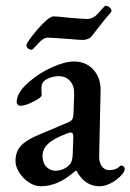

<svg xmlns="http://www.w3.org/2000/svg" viewBox="-20 -634 454 668"><path d="M34 -74Q34 -106 52 -126Q70 -146 110 -163L207 -204Q227 -212 231 -218Q235 -224 236 -245L238 -306Q239 -334 224.5 -351.5Q210 -369 184 -369Q170 -369 155.5 -364Q141 -359 132 -351Q124 -343 124 -325L125 -303Q125 -295 96.5 -280.5Q68 -266 51 -266Q45 -266 41.5 -270Q38 -274 38 -279Q38 -312 80 -348Q115 -379 160 -399.5Q205 -420 237 -420Q279 -420 305 -391.5Q331 -363 330 -318L325 -92Q324 -70 334 -56Q344 -42 359 -42Q383 -42 395 -54Q399 -58 402 -58Q407 -58 410.5 -54.5Q414 -51 414 -47Q414 -36 400 -22Q383 -5 363.5 4.5Q344 14 326 14Q275 14 246 -40H243Q210 -11 181 1.5Q152 14 121 14Q101 14 80.5 0.5Q60 -13 47 -33.5Q34 -54 34 -74ZM222 -61Q232 -71 233 -97L235 -154V-159Q235 -173 226 -173Q220 -173 209 -168Q165 -151 146.5 -133Q128 -115 128 -92Q128 -67 141.5 -53.5Q155 -40 173 -40Q201 -40 222 -61ZM72 -477Q72 -483 91.5 -508.5Q111 -534 133 -555.5Q155 -577 166 -577Q175 -577 195 -575L223 -572Q273 -568 283 -568Q304 -568 321 -587Q329 -596 337 -605Q345 -614 347 -614Q354 -614 361 -608.5Q368 -603 368 -596Q368 -593 359 -583Q350 -573 346 -568Q341 -562 316 -530L300 -509Q295 -502 285.5 -498.5Q276 -495 270 -495Q255 -495 225 -498Q158 -503 147 -503Q131 -503 114 -484Q111 -481 102 -471Q93 -461 90 -461Q83 -461 77.5 -465.5Q72 -470 72 -477Z"/></svg>

Font: EB Garamond Medium
Style: Regular
Weight: 500
Designer: Georg Duffner and Octavio Pardo
Foundry: Georg Duffner
Version: Version 1.000